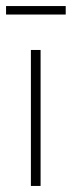

<svg xmlns="http://www.w3.org/2000/svg" viewBox="-29 -614 237 634"><path d="M105 -449V0H73V-449ZM188 -566H-9V-594H188Z"/></svg>

Font: Poiret One
Style: Regular
Weight: 400
Designer: Denis Masharov
Foundry: Denis Masharov
Version: Version 1.001